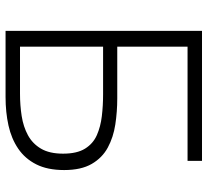

<svg xmlns="http://www.w3.org/2000/svg" viewBox="-48 -699 747 691"><g transform="rotate(90 325.5 -353.5)"><path d="M91 0V-707H559V-655H148V-402H334Q382 -402 428 -395Q474 -388 511 -368Q548 -348 570 -310Q592 -272 592 -211Q592 -151 571.5 -110.5Q551 -70 515 -45.5Q479 -21 431.5 -10.5Q384 0 329 0ZM148 -52H317Q359 -52 397.5 -58Q436 -64 466.5 -80.5Q497 -97 515 -127.5Q533 -158 533 -207Q533 -257 515 -286Q497 -315 466.5 -328.5Q436 -342 398 -346.5Q360 -351 320 -351H148Z"/></g></svg>

Font: Onest ExtraLight
Style: Regular
Weight: 250
Designer: Dmitri Voloshin, Andrey Kudryavtsev
Foundry: Dmitri Voloshin, Andrey Kudryavtsev
Version: Version 1.000;gftools[0.9.33]